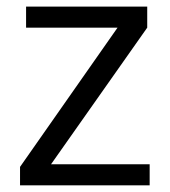

<svg xmlns="http://www.w3.org/2000/svg" viewBox="-20 -555 508 575"><path d="M428.2 0H40V-55.2L332 -472.2H58.1V-535.2H420.9V-472.2L132.8 -63H428.2Z"/></svg>

Font: Samim FD
Style: FD
Weight: 400
Foundry: DejaVu fonts team - Redesigned by Saber Rastikerdar
Version: Version 4.0.5